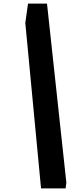

<svg xmlns="http://www.w3.org/2000/svg" viewBox="-20 -896 412 1062"><path d="M240 -876 347 114 343 146H207L120 -769L135 -876Z"/></svg>

Font: Chau Philomene One
Style: Italic
Weight: 400
Designer: Vicente Lamonaca
Foundry: TipoType
Version: Version 1.002